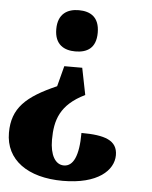

<svg xmlns="http://www.w3.org/2000/svg" viewBox="-71 -585 652 821"><g transform="rotate(5 255.5 -174.5)"><path d="M234 -541C187 -541 145 -519 145 -452C145 -385 187 -364 234 -364C284 -364 323 -385 323 -452C323 -519 284 -541 234 -541ZM270 -297H193L170 -209C40 -152 -18 -99 -18 7C-18 123 78 192 229 192C379 192 446 128 446 63C446 -1 391 -19 291 -19C291 80 268 126 228 126C191 126 168 86 168 21C168 -63 188 -131 293 -182Z"/></g></svg>

Font: Noto Serif Devanagari SemiCondensed Black
Style: Regular
Weight: 900
Width: 4
Designer: Universal Thirst, Indian Type Foundry and the Monotype Design Team
Foundry: Monotype Imaging Inc.
Version: Version 2.004